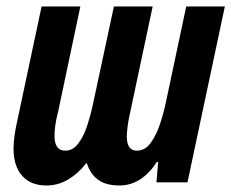

<svg xmlns="http://www.w3.org/2000/svg" viewBox="-20 -565 717 595"><path d="M124 9.8Q75.2 9.8 48.6 -20.3Q22 -50.3 22 -104Q22 -140.1 33.2 -189L108.9 -544.9H229L160.2 -219.2Q153.8 -195.3 151.4 -176.5Q148.9 -157.7 148.9 -144Q148.9 -98.1 182.1 -98.1Q206.1 -98.1 222.7 -120.4Q239.3 -142.6 250 -175Q260.7 -207.5 267.1 -237.8L333 -544.9H453.1L382.8 -213.9Q377.9 -192.9 375.5 -173.8Q373 -154.8 373 -142.1Q373 -98.1 403.8 -98.1Q429.7 -98.1 447.3 -122.6Q464.8 -147 476.6 -182.9Q488.3 -218.8 495.1 -252.9L557.1 -544.9H676.8L561 0H464.8L470.2 -63H465.8Q444.3 -28.8 414.8 -9.5Q385.3 9.8 350.1 9.8Q308.6 9.8 284.4 -7.6Q260.3 -24.9 249 -59.1H247.1Q223.1 -27.8 191.7 -9Q160.2 9.8 124 9.8Z"/></svg>

Font: Open Sans Condensed
Style: Bold Italic
Weight: 700
Width: 3
Italic angle: -12°
Designer: Monotype Design Team
Foundry: Monotype Imaging Inc.
Version: Version 3.003; ttfautohint (v1.8.4)